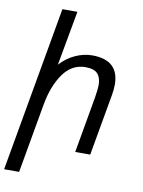

<svg xmlns="http://www.w3.org/2000/svg" viewBox="-115 -859 816 1096"><g transform="rotate(10 293.5 -311.0)"><path d="M156 -790H243L185.5 -473.5Q223.5 -515.5 272.5 -537.8Q321.5 -560 370 -560Q525.5 -560 525.5 -417Q525.5 -389 519.5 -356L456.5 0H369.5L426.5 -324Q435 -375 435 -399Q435 -441.5 414.5 -464.2Q394 -487 343.5 -487Q265.5 -487 215.2 -416.8Q165 -346.5 145 -235L74 167.5H-13Z"/></g></svg>

Font: JuliaMono
Style: Italic
Weight: 400
Italic angle: -9°
Monospace: yes
Designer: cormullion
Foundry: corm
Version: Version 0.057; ttfautohint (v1.8.4)